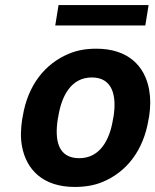

<svg xmlns="http://www.w3.org/2000/svg" viewBox="-20 -731 616 761"><path d="M68 -259C62 -220 61 -185 67 -152C84 -58 151 10 276 10C316 10 354 4 387 -10C481 -49 549 -134 569 -259L571 -269C577 -308 577 -343 571 -376C554 -470 487 -538 362 -538C322 -538 286 -532 253 -518C159 -479 90 -394 70 -269ZM199 -630H556L569 -711H212ZM209 -259 211 -269C224 -351 262 -424 344 -424C426 -424 443 -352 430 -269L428 -259C415 -176 376 -104 294 -104C210 -104 196 -175 209 -259Z"/></svg>

Font: Asimov Pro
Style: BdObl
Weight: 700
Designer: Google
Version: Version 2.000980; 2014